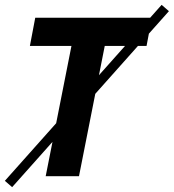

<svg xmlns="http://www.w3.org/2000/svg" viewBox="-39 -725 715 790"><path d="M11 45 -19 19 626 -705 656 -679ZM149 0 255 -536H84L106 -652H586L564 -536H392L286 0Z"/></svg>

Font: Source Sans 3 ExtraLight
Style: Bold Italic
Weight: 700
Italic angle: -11°
Version: Version 3.052;hotconv 1.1.0;makeotfexe 2.6.0